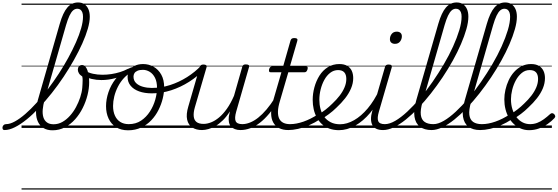

<svg xmlns="http://www.w3.org/2000/svg" viewBox="-175 -1039 4528 1559"><path d="M-138 17Q-149 17 -152.5 9.5Q-156 2 -154.5 -7Q-153 -16 -145.5 -23.5Q-138 -31 -126 -31Q-94 -31 -54 -53Q-14 -75 30.5 -113.5Q75 -152 121.5 -203.5Q168 -255 214 -315.5Q260 -376 302 -440.5Q344 -505 379.5 -570Q415 -635 442 -696Q469 -757 484 -810Q499 -863 499 -903Q499 -914 507 -920Q515 -926 526 -926Q537 -926 545.5 -920Q554 -914 554 -903Q554 -861 538 -805.5Q522 -750 493 -685.5Q464 -621 425.5 -552.5Q387 -484 341.5 -415.5Q296 -347 245.5 -283.5Q195 -220 144 -165.5Q93 -111 42.5 -70Q-8 -29 -54 -6Q-100 17 -138 17ZM252 19Q209 19 179.5 1.5Q150 -16 134 -48.5Q118 -81 117.5 -125.5Q117 -170 132 -225L310 -845Q336 -936 371.5 -977.5Q407 -1019 459 -1019Q489 -1019 510 -1005Q531 -991 542.5 -965Q554 -939 554 -903Q554 -891 545.5 -884.5Q537 -878 526 -878Q515 -878 507 -884.5Q499 -891 499 -903Q499 -924 493.5 -938.5Q488 -953 478 -960.5Q468 -968 453 -968Q434 -968 418.5 -954.5Q403 -941 389 -911.5Q375 -882 361 -834L187 -228Q175 -186 172 -150Q169 -114 177 -87.5Q185 -61 205.5 -45.5Q226 -30 260 -30Q298 -30 331 -48.5Q364 -67 392.5 -98.5Q421 -130 442 -169Q463 -208 476.5 -249Q490 -290 493 -327Q494 -342 495 -358Q496 -374 496 -389.5Q496 -405 493 -418Q474 -430 465.5 -444.5Q457 -459 457 -473Q457 -489 466 -500Q475 -511 491 -511Q506 -511 517 -499.5Q528 -488 535 -468Q542 -448 545.5 -423Q549 -398 549 -371Q549 -321 535.5 -267Q522 -213 496.5 -162Q471 -111 435 -70.5Q399 -30 352.5 -5.5Q306 19 252 19ZM0 490H614V500H0ZM0 -20H614V0H0ZM0 -505H614V-500H0ZM0 -1010H614V-1000H0Z M649 -389Q608 -389 569.5 -398Q531 -407 495 -429Q489 -432 488.5 -440Q488 -448 492 -456Q496 -464 502.5 -467.5Q509 -471 516 -466Q543 -448 580 -440Q617 -432 657 -432Q693 -432 729 -437.5Q765 -443 799 -453.5Q833 -464 861 -479Q870 -484 875 -478.5Q880 -473 879.5 -463.5Q879 -454 870 -449Q816 -419 760 -404Q704 -389 649 -389ZM614 490V500ZM614 -20V0ZM614 -505V-500ZM614 -1010V-1000Z M865 19Q808 19 768 -6Q728 -31 707 -75.5Q686 -120 686 -177Q686 -232 705.5 -290Q725 -348 763 -397Q801 -446 857.5 -476.5Q914 -507 988 -507Q998 -507 999.5 -499Q1001 -491 997 -483.5Q993 -476 985 -476Q938 -476 900 -457Q862 -438 832.5 -406.5Q803 -375 783 -336Q763 -297 753 -256.5Q743 -216 743 -179Q743 -134 758 -100.5Q773 -67 801.5 -49Q830 -31 870 -31Q928 -31 970.5 -59.5Q1013 -88 1042 -133Q1071 -178 1085.5 -229Q1100 -280 1100 -325Q1100 -375 1083.5 -407.5Q1067 -440 1040.5 -456Q1014 -472 985 -472Q972 -472 966 -479Q960 -486 961 -495.5Q962 -505 968.5 -512Q975 -519 987 -519Q1033 -519 1072 -497Q1111 -475 1134.5 -433Q1158 -391 1158 -329Q1158 -287 1146.5 -239.5Q1135 -192 1112 -146Q1089 -100 1054 -63Q1019 -26 971.5 -3.5Q924 19 865 19ZM614 490H1215V500H614ZM614 -20H1215V0H614ZM614 -505H1215V-500H614ZM614 -1010H1215V-1000H614Z M1058 -281Q999 -281 954.5 -297Q910 -313 885.5 -343Q861 -373 861 -414Q861 -442 875.5 -466Q890 -490 918.5 -504.5Q947 -519 988 -519Q1000 -519 1006.5 -512Q1013 -505 1012 -495.5Q1011 -486 1004.5 -479Q998 -472 986 -472Q959 -472 941.5 -464.5Q924 -457 916.5 -444.5Q909 -432 909 -417Q909 -385 930 -364.5Q951 -344 985.5 -334.5Q1020 -325 1057 -325Q1134 -325 1206.5 -348.5Q1279 -372 1344 -413Q1409 -454 1460 -508Q1466 -514 1474.5 -508.5Q1483 -503 1488 -493.5Q1493 -484 1485 -476Q1430 -419 1361 -375Q1292 -331 1215 -306Q1138 -281 1058 -281ZM1215 490H1246V500H1215ZM1215 -20H1246V0H1215ZM1215 -505H1246V-500H1215ZM1215 -1010H1246V-1000H1215Z M1465 17Q1418 17 1386 -4Q1354 -25 1344.5 -67.5Q1335 -110 1354 -174L1447 -495Q1451 -506 1457.5 -510.5Q1464 -515 1477 -515Q1493 -515 1499.5 -509Q1506 -503 1502 -492L1407 -167Q1395 -125 1398 -94.5Q1401 -64 1420.5 -48.5Q1440 -33 1478 -33Q1507 -33 1539 -45.5Q1571 -58 1603.5 -85Q1636 -112 1667 -155.5Q1698 -199 1725 -261L1792 -496Q1796 -508 1802 -512Q1808 -516 1821 -516Q1838 -516 1844.5 -510.5Q1851 -505 1847 -494L1743 -133Q1728 -80 1738.5 -55.5Q1749 -31 1793 -31Q1803 -31 1806.5 -23.5Q1810 -16 1808.5 -7Q1807 2 1799.5 9.5Q1792 17 1778 17Q1752 17 1732.5 9.5Q1713 2 1700.5 -12Q1688 -26 1684 -46.5Q1680 -67 1683 -93L1692 -135Q1665 -92 1635.5 -63Q1606 -34 1576 -16.5Q1546 1 1517.5 9Q1489 17 1465 17ZM1246 490H1917V500H1246ZM1246 -20H1917V0H1246ZM1246 -505H1917V-500H1246ZM1246 -1010H1917V-1000H1246Z M1778 17Q1767 17 1762 9.5Q1757 2 1759 -7Q1761 -16 1769 -23.5Q1777 -31 1792 -31Q1822 -31 1855 -44Q1888 -57 1921.5 -83.5Q1955 -110 1989 -150Q2023 -190 2057 -244Q2065 -256 2074 -254.5Q2083 -253 2087.5 -244Q2092 -235 2086 -225Q2049 -162 2011 -116.5Q1973 -71 1934.5 -41.5Q1896 -12 1856.5 2.5Q1817 17 1778 17ZM1916 490V500ZM1916 -20V0ZM1916 -505V-500ZM1916 -1010V-1000Z M2166 17Q2122 17 2091 1Q2060 -15 2043.5 -45Q2027 -75 2026.5 -118Q2026 -161 2041 -215L2110 -452H2024Q2013 -452 2010.5 -458.5Q2008 -465 2010 -477Q2014 -489 2020 -494.5Q2026 -500 2036 -500H2124L2184 -710Q2188 -721 2194.5 -725.5Q2201 -730 2215 -730Q2231 -730 2237 -724Q2243 -718 2239 -707L2179 -500H2309Q2320 -500 2322.5 -494Q2325 -488 2322 -476Q2318 -463 2312 -457.5Q2306 -452 2296 -452H2166L2098 -219Q2083 -170 2082 -134.5Q2081 -99 2092 -76Q2103 -53 2125.5 -42Q2148 -31 2179 -31Q2189 -31 2193.5 -23.5Q2198 -16 2196.5 -7Q2195 2 2187.5 9.5Q2180 17 2166 17ZM1917 490H2305V500H1917ZM1917 -20H2305V0H1917ZM1917 -505H2305V-500H1917ZM1917 -1010H2305V-1000H1917Z M2166 17Q2153 17 2149 9.5Q2145 2 2148 -7Q2151 -16 2159.5 -23.5Q2168 -31 2180 -31Q2231 -31 2289.5 -51.5Q2348 -72 2406 -110Q2414 -115 2420.5 -112Q2427 -109 2431 -101Q2435 -93 2434.5 -85Q2434 -77 2426 -72Q2380 -42 2334 -22Q2288 -2 2245 7.5Q2202 17 2166 17ZM2304 490V500ZM2304 -20V0ZM2304 -505V-500ZM2304 -1010V-1000Z M2405 -106Q2438 -125 2468 -148.5Q2498 -172 2524 -198Q2557 -229 2582.5 -262Q2608 -295 2622.5 -329.5Q2637 -364 2637 -398Q2637 -433 2620.5 -451.5Q2604 -470 2569 -470Q2559 -470 2554.5 -477Q2550 -484 2551.5 -494Q2553 -504 2560 -511.5Q2567 -519 2580 -519Q2620 -519 2645 -504Q2670 -489 2681.5 -463.5Q2693 -438 2693 -405Q2693 -363 2675.5 -321.5Q2658 -280 2627.5 -241Q2597 -202 2557 -165Q2529 -137 2495 -112Q2461 -87 2426 -66ZM2305 490H2749V500H2305ZM2305 -20H2749V0H2305ZM2305 -505H2749V-500H2305ZM2305 -1010H2749V-1000H2305Z M2577 18Q2534 18 2499 5Q2464 -8 2439 -31Q2414 -54 2397 -85.5Q2380 -117 2372 -153Q2364 -189 2364 -228Q2364 -279 2378 -330.5Q2392 -382 2419 -425Q2446 -468 2487 -493.5Q2528 -519 2581 -519Q2590 -519 2594 -511.5Q2598 -504 2596 -494Q2594 -484 2587.5 -477Q2581 -470 2571 -470Q2535 -470 2506.5 -448Q2478 -426 2458.5 -390.5Q2439 -355 2428.5 -312.5Q2418 -270 2418 -229Q2418 -190 2427.5 -154Q2437 -118 2457.5 -90.5Q2478 -63 2510 -46.5Q2542 -30 2586 -30Q2642 -30 2700 -63Q2758 -96 2811 -159Q2864 -222 2905 -310Q2908 -318 2916.5 -318.5Q2925 -319 2931 -312.5Q2937 -306 2931 -291Q2889 -192 2831.5 -123.5Q2774 -55 2708.5 -18.5Q2643 18 2577 18ZM2749 490V500ZM2749 -20V0ZM2749 -505V-500ZM2749 -1010V-1000Z M2935 17Q2903 17 2881.5 7Q2860 -3 2849 -23Q2838 -43 2837.5 -72Q2837 -101 2848 -139L2951 -495Q2954 -506 2960.5 -510.5Q2967 -515 2981 -515Q2997 -515 3003 -509Q3009 -503 3006 -492L2902 -134Q2886 -81 2896 -56Q2906 -31 2949 -31Q2959 -31 2963 -23.5Q2967 -16 2965.5 -7Q2964 2 2956.5 9.5Q2949 17 2935 17ZM3032 -683Q3014 -683 3002.5 -692.5Q2991 -702 2991 -721Q2991 -745 3005.5 -763.5Q3020 -782 3047 -782Q3065 -782 3076.5 -772.5Q3088 -763 3088 -744Q3088 -721 3073.5 -702Q3059 -683 3032 -683ZM2749 490H3074V500H2749ZM2749 -20H3074V0H2749ZM2749 -505H3074V-500H2749ZM2749 -1010H3074V-1000H2749Z M2936 17Q2923 17 2919 9.5Q2915 2 2918 -7Q2921 -16 2929.5 -23.5Q2938 -31 2950 -31Q2988 -31 3034.5 -58Q3081 -85 3132 -132.5Q3183 -180 3235.5 -241.5Q3288 -303 3337 -374Q3386 -445 3429 -518Q3472 -591 3504 -662Q3536 -733 3554.5 -794.5Q3573 -856 3573 -903Q3573 -915 3581 -921.5Q3589 -928 3600 -928Q3611 -928 3619.5 -921.5Q3628 -915 3628 -903Q3628 -859 3612 -802.5Q3596 -746 3568 -681Q3540 -616 3502 -547.5Q3464 -479 3418.5 -411Q3373 -343 3323.5 -280Q3274 -217 3222.5 -163Q3171 -109 3120.5 -68.5Q3070 -28 3023 -5.5Q2976 17 2936 17ZM3074 490V500ZM3074 -20V0ZM3074 -505V-500ZM3074 -1010V-1000Z M3329 17Q3271 17 3235 -10Q3199 -37 3190.5 -91Q3182 -145 3205 -225L3384 -846Q3410 -936 3445.5 -977.5Q3481 -1019 3533 -1019Q3563 -1019 3584 -1005Q3605 -991 3616.5 -965.5Q3628 -940 3628 -904Q3628 -891 3619.5 -885Q3611 -879 3600 -879Q3589 -879 3581 -885Q3573 -891 3573 -904Q3573 -925 3567.5 -939Q3562 -953 3552 -960.5Q3542 -968 3527 -968Q3508 -968 3492.5 -954.5Q3477 -941 3463 -912Q3449 -883 3435 -835L3256 -211Q3237 -146 3242 -106.5Q3247 -67 3273 -49Q3299 -31 3343 -31Q3354 -31 3358.5 -23.5Q3363 -16 3360.5 -7Q3358 2 3350 9.5Q3342 17 3329 17ZM3074 490H3468V500H3074ZM3074 -20H3468V0H3074ZM3074 -505H3468V-500H3074ZM3074 -1010H3468V-1000H3074Z M3330 17Q3317 17 3313 9.5Q3309 2 3312 -7Q3315 -16 3323.5 -23.5Q3332 -31 3344 -31Q3382 -31 3428.5 -58Q3475 -85 3526 -132.5Q3577 -180 3629.5 -241.5Q3682 -303 3731 -374Q3780 -445 3823 -518Q3866 -591 3898 -662Q3930 -733 3948.5 -794.5Q3967 -856 3967 -903Q3967 -915 3975 -921.5Q3983 -928 3994 -928Q4005 -928 4013.5 -921.5Q4022 -915 4022 -903Q4022 -859 4006 -802.5Q3990 -746 3962 -681Q3934 -616 3896 -547.5Q3858 -479 3812.5 -411Q3767 -343 3717.5 -280Q3668 -217 3616.5 -163Q3565 -109 3514.5 -68.5Q3464 -28 3417 -5.5Q3370 17 3330 17ZM3468 490V500ZM3468 -20V0ZM3468 -505V-500ZM3468 -1010V-1000Z M3723 17Q3665 17 3629 -10Q3593 -37 3584.5 -91Q3576 -145 3599 -225L3778 -846Q3804 -936 3839.5 -977.5Q3875 -1019 3927 -1019Q3957 -1019 3978 -1005Q3999 -991 4010.5 -965.5Q4022 -940 4022 -904Q4022 -891 4013.5 -885Q4005 -879 3994 -879Q3983 -879 3975 -885Q3967 -891 3967 -904Q3967 -925 3961.5 -939Q3956 -953 3946 -960.5Q3936 -968 3921 -968Q3902 -968 3886.5 -954.5Q3871 -941 3857 -912Q3843 -883 3829 -835L3650 -211Q3631 -146 3636 -106.5Q3641 -67 3667 -49Q3693 -31 3737 -31Q3748 -31 3752.5 -23.5Q3757 -16 3754.5 -7Q3752 2 3744 9.5Q3736 17 3723 17ZM3468 490H3862V500H3468ZM3468 -20H3862V0H3468ZM3468 -505H3862V-500H3468ZM3468 -1010H3862V-1000H3468Z M3724 17Q3711 17 3707 9.5Q3703 2 3706 -7Q3709 -16 3717.5 -23.5Q3726 -31 3738 -31Q3789 -31 3847.5 -51.5Q3906 -72 3964 -110Q3972 -115 3978.5 -112Q3985 -109 3989 -101Q3993 -93 3992.5 -85Q3992 -77 3984 -72Q3938 -42 3892 -22Q3846 -2 3803 7.5Q3760 17 3724 17ZM3862 490V500ZM3862 -20V0ZM3862 -505V-500ZM3862 -1010V-1000Z M3966 -109Q3998 -128 4027.5 -151Q4057 -174 4081 -198Q4114 -229 4139.5 -262Q4165 -295 4179.5 -329.5Q4194 -364 4194 -398Q4194 -433 4177.5 -451.5Q4161 -470 4126 -470Q4090 -470 4061.5 -446.5Q4033 -423 4013.5 -387Q3994 -351 3984 -310Q3974 -269 3974 -234Q3974 -188 3986 -151Q3998 -114 4019 -87Q4040 -60 4068 -45.5Q4096 -31 4129 -31Q4160 -31 4187.5 -41.5Q4215 -52 4241 -71Q4267 -90 4292 -113Q4301 -121 4309 -120Q4317 -119 4324 -113Q4331 -106 4333 -97.5Q4335 -89 4327 -80Q4304 -55 4272 -32.5Q4240 -10 4202 4Q4164 18 4121 18Q4086 18 4055.5 5.5Q4025 -7 4000 -29.5Q3975 -52 3957 -83Q3939 -114 3929.5 -152Q3920 -190 3920 -232Q3920 -270 3929 -310Q3938 -350 3955.5 -387.5Q3973 -425 3999.5 -454.5Q4026 -484 4060.5 -501.5Q4095 -519 4137 -519Q4176 -519 4201 -504Q4226 -489 4238 -463.5Q4250 -438 4250 -405Q4250 -363 4233 -322Q4216 -281 4185.5 -242Q4155 -203 4116 -167Q4088 -139 4055.5 -114.5Q4023 -90 3988 -69ZM3862 490H4306V500H3862ZM3862 -20H4306V0H3862ZM3862 -505H4306V-500H3862ZM3862 -1010H4306V-1000H3862Z"/></svg>

Font: Playwrite TZ Guides
Style: Regular
Weight: 400
Designer: Veronika Burian, José Scaglione
Foundry: TypeTogether
Version: Version 1.003